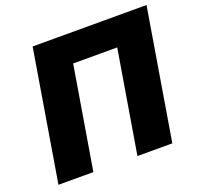

<svg xmlns="http://www.w3.org/2000/svg" viewBox="-126 -866 1046 1006"><g transform="rotate(-20 397.0 -363.5)"><path d="M789.8 -727.3 669 0H474.4L569.6 -571H323.9L228.7 0H34.1L154.8 -727.3Z"/></g></svg>

Font: Karasuma Gothic
Style: Italic
Weight: 900
Italic angle: -9.39999°
Designer: Rasmus Andersson / Ryoko Nishizuka
Foundry: Genbu
Version: Version 1.00